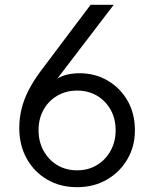

<svg xmlns="http://www.w3.org/2000/svg" viewBox="-20 -765 637 797"><path d="M60 -234Q60 -274 69.5 -313Q79 -352 98.5 -390Q118 -428 146 -466L356 -745H452L193 -406L178 -397Q193 -422 213 -435.5Q233 -449 257.5 -455Q282 -461 310 -461Q375 -461 427 -430.5Q479 -400 509.5 -347Q540 -294 540 -224Q540 -157 508.5 -103.5Q477 -50 423 -19Q369 12 300 12Q230 12 176 -19.5Q122 -51 91 -106.5Q60 -162 60 -234ZM460 -224Q460 -272 439.5 -309Q419 -346 383 -367.5Q347 -389 300 -389Q254 -389 217.5 -367.5Q181 -346 160.5 -309Q140 -272 140 -224Q140 -177 161 -139Q182 -101 218 -79.5Q254 -58 300 -58Q346 -58 382 -79.5Q418 -101 439 -139Q460 -177 460 -224Z"/></svg>

Font: Kosmopol Plus Jakarta Sans
Style: Regular
Weight: 400
Designer: Gumpita Rahayu
Foundry: Tokotype
Version: Version 2.006